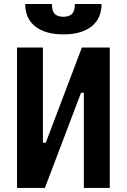

<svg xmlns="http://www.w3.org/2000/svg" viewBox="-20 -928 626 948"><path d="M151.9 0V-223.6H206.1L384.3 -693.4H413.6V-469.7H379.9L201.7 0ZM64 0V-693.4H191.9V0ZM394 0V-693.4H522V0ZM293 -758.3Q203.1 -758.3 153.8 -797.6Q104.5 -836.9 104.5 -908.2H236.3Q236.3 -872.1 251.1 -858.6Q265.9 -845.2 292.9 -845.2Q319.8 -845.2 334.7 -858.7Q349.6 -872.2 349.6 -908.2H481.4Q481.4 -836.9 432.1 -797.6Q382.8 -758.3 293 -758.3Z"/></svg>

Font: Cascadia Code
Style: Regular
Weight: 400
Monospace: yes
Designer: Aaron Bell
Foundry: Saja Typeworks
Version: Version 2106.017